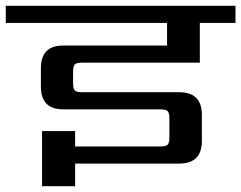

<svg xmlns="http://www.w3.org/2000/svg" viewBox="-40 -642 832 662"><path d="M649 -426H244Q224 -426 218 -420Q212 -414 212 -395V-355Q212 -336 218 -330Q224 -324 244 -324H578Q656 -324 656 -246V-156Q656 -78 578 -78H219V0H105V-190H219V-137H512Q532 -137 538 -143Q544 -149 544 -168V-234Q544 -253 538 -259Q532 -265 512 -265H178Q101 -265 101 -343V-407Q101 -485 178 -485H536V-563H-20V-622H772V-563H649Z"/></svg>

Font: Sarpanch Medium
Style: Regular
Weight: 500
Designer: Manushi Parikh (Devanagari and Latin), Jyotish Sonowal (Devanagari)
Foundry: Indian Type Foundry
Version: Version 2.004;PS 1.0;hotconv 1.0.78;makeotf.lib2.5.61930; tt